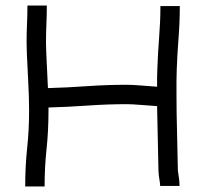

<svg xmlns="http://www.w3.org/2000/svg" viewBox="-20 -671 757 693"><path d="M71 2Q71 -72 78 -136.5Q85 -201 85 -271Q85 -322 82 -373.5Q79 -425 77 -477Q77 -487 76.5 -497Q76 -507 76 -517Q76 -551 77.5 -585Q79 -619 79 -651H149Q149 -617 147.5 -583.5Q146 -550 146 -517Q146 -507 146.5 -497.5Q147 -488 147 -480Q148 -449 150 -417Q152 -385 153 -353Q224 -355 294.5 -360Q365 -365 438 -365Q457 -365 488 -362.5Q519 -360 547 -358Q547 -374 547 -391.5Q547 -409 548 -424Q550 -481 554.5 -538Q559 -595 559 -649H629Q629 -592 624.5 -534.5Q620 -477 618 -422Q617 -402 617 -380Q617 -358 617 -333Q617 -264 619 -194.5Q621 -125 622 -55Q623 -45 625.5 -31Q628 -17 628 0H558Q558 -9 555.5 -22.5Q553 -36 552 -53Q551 -112 549.5 -171Q548 -230 547 -288Q517 -290 486 -292.5Q455 -295 438 -295Q368 -295 297 -290Q226 -285 155 -283V-271Q155 -198 148 -133Q141 -68 141 2Z"/></svg>

Font: Syne Tactile
Style: Regular
Weight: 400
Designer: Lucas Descroix
Foundry: Bonjour Monde
Version: Version 2.100; ttfautohint (v1.8.3)